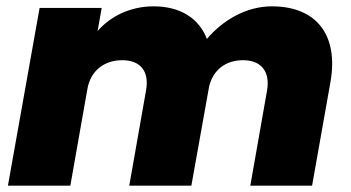

<svg xmlns="http://www.w3.org/2000/svg" viewBox="-20 -586 1107 606"><path d="M770 0H965L1023 -327C1049 -474 980 -566 838 -566C755 -566 681 -520 633 -463C608 -529 548 -566 465 -566C389 -566 327 -533 288 -488L301 -561H105L5 0H202L256 -306C266 -362 308 -396 366 -396C422 -396 452 -362 441 -301L388 0H584L640 -313C653 -367 694 -396 747 -396C803 -396 833 -362 823 -301Z"/></svg>

Font: SVN-Poppins ExtraBold
Style: Italic
Weight: 800
Italic angle: -10°
Designer: Ninad Kale (Devanagari), Jonny Pinhorn (Latin)
Foundry: Indian Type Foundry
Version: Version 3.002 2017